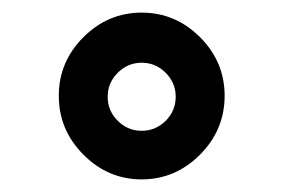

<svg xmlns="http://www.w3.org/2000/svg" viewBox="-20 -412 447 303"><path d="M165.8 -221.4Q181.6 -205.6 203.6 -205.6Q225.6 -205.6 241.5 -221.4Q257.3 -237.3 257.3 -259.3Q257.3 -281.2 241.5 -297.1Q225.6 -313 203.6 -313Q181.6 -313 165.8 -297.1Q149.9 -281.2 149.9 -259.3Q149.9 -237.3 165.8 -221.4ZM295.7 -168Q256.8 -128.9 203.6 -128.9Q150.4 -128.9 111.6 -168Q72.8 -207 72.8 -260.7Q72.8 -314.5 111.6 -353.3Q150.4 -392.1 203.6 -392.1Q256.8 -392.1 295.7 -353.3Q334.5 -314.5 334.5 -260.7Q334.5 -207 295.7 -168Z"/></svg>

Font: Sahel SemiBold FD
Style: SemiBold-FD
Weight: 600
Foundry: Saber Rastikerdar (saber.rastikerdar@gmail.com)
Version: Version 3.3.0